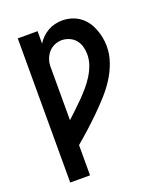

<svg xmlns="http://www.w3.org/2000/svg" viewBox="-138 -832 775 920"><g transform="rotate(-20 250.0 -371.5)"><path d="M60 0V-735H161V-672Q171 -688 185 -701.5Q199 -715 215.5 -724.5Q232 -734 251 -738.5Q270 -743 289 -743Q312 -743 334.5 -736.5Q357 -730 376 -716.5Q395 -703 408.5 -684.5Q422 -666 430.5 -644.5Q439 -623 443.5 -600Q448 -577 448 -554Q448 -512 433.5 -471.5Q419 -431 396 -395.5Q373 -360 344.5 -328.5Q316 -297 286 -267.5Q256 -238 224.5 -209.5Q193 -181 161 -154V0ZM161 -281Q181 -300 201.5 -319Q222 -338 242 -358.5Q262 -379 280 -400Q298 -421 313 -445Q328 -469 337.5 -495.5Q347 -522 347 -550Q347 -570 341.5 -589.5Q336 -609 323.5 -624Q311 -639 292 -647Q273 -655 254 -655Q235 -655 217 -647Q199 -639 186.5 -624.5Q174 -610 167.5 -591.5Q161 -573 161 -554Z"/></g></svg>

Font: Iosevka Custom Semibold
Style: Regular
Weight: 600
Designer: Belleve Invis
Foundry: Belleve Invis
Version: Version 27.0.2; ttfautohint (v1.8.4)